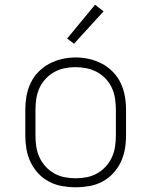

<svg xmlns="http://www.w3.org/2000/svg" viewBox="-20 -784 640 812"><path d="M300 8Q271 8 242.5 3Q214 -2 188 -15.5Q162 -29 142 -50.5Q122 -72 109.5 -98Q97 -124 92 -152.5Q87 -181 87 -210V-320Q87 -349 92 -377.5Q97 -406 109.5 -432.5Q122 -459 142.5 -480Q163 -501 188.5 -514.5Q214 -528 242.5 -534.5Q271 -541 300 -541Q329 -541 357.5 -534.5Q386 -528 411.5 -514.5Q437 -501 457.5 -480Q478 -459 490.5 -432.5Q503 -406 508 -377.5Q513 -349 513 -320V-210Q513 -181 508 -152.5Q503 -124 490.5 -98Q478 -72 458 -50.5Q438 -29 412 -15.5Q386 -2 357.5 3Q329 8 300 8ZM300 -30Q323 -30 346.5 -34.5Q370 -39 390.5 -50.5Q411 -62 427 -79.5Q443 -97 453 -118.5Q463 -140 466.5 -163.5Q470 -187 470 -210V-320Q470 -344 466.5 -367.5Q463 -391 453 -412.5Q443 -434 426.5 -451.5Q410 -469 389 -480Q368 -491 344.5 -495.5Q321 -500 298 -500Q274 -500 251 -495Q228 -490 208 -478.5Q188 -467 172 -449.5Q156 -432 146.5 -411Q137 -390 133.5 -366.5Q130 -343 130 -320V-210Q130 -187 133.5 -163.5Q137 -140 147 -118.5Q157 -97 173 -79.5Q189 -62 209.5 -50.5Q230 -39 253.5 -34.5Q277 -30 300 -30ZM293 -599 264 -621 382 -764 418 -736Z"/></svg>

Font: Iosevka Curly XLtEx
Style: Regular
Weight: 200
Width: 7
Monospace: yes
Designer: Belleve Invis
Foundry: Belleve Invis
Version: Version 11.1.0; ttfautohint (v1.8.3)